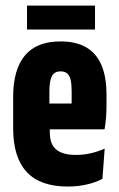

<svg xmlns="http://www.w3.org/2000/svg" viewBox="-20 -659 424 686"><path d="M222 7.5Q123.5 7.5 75.2 -44.8Q27 -97 27 -200.5V-313Q27 -410 68.8 -460.5Q110.5 -511 196.5 -511Q252 -511 288.5 -489.5Q325 -468 342.8 -425.8Q360.5 -383.5 360.5 -321V-284Q360.5 -262 359 -240.2Q357.5 -218.5 353.5 -197H236Q236 -242 236 -275.2Q236 -308.5 236 -333Q236 -357.5 232.5 -373Q229 -388.5 220.5 -396.2Q212 -404 196.5 -404Q174 -404 165.2 -386.8Q156.5 -369.5 156.5 -333V-252.5L158 -230.5V-185.5Q158 -164.5 163.8 -149.2Q169.5 -134 181.2 -124.5Q193 -115 210.2 -110.2Q227.5 -105.5 251 -105.5Q280 -105.5 306 -111.8Q332 -118 354 -128L346 -20Q323 -7.5 290.8 0Q258.5 7.5 222 7.5ZM111 -197V-289H324.5V-197ZM76.5 -553.5V-639H319.5V-553.5Z"/></svg>

Font: Anek Latin Condensed
Style: Bold
Weight: 700
Width: 3
Designer: Yesha Goshar
Foundry: Ek Type
Version: Version 1.003